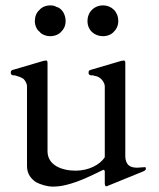

<svg xmlns="http://www.w3.org/2000/svg" viewBox="-20 -677 588 711"><path d="M368 -43V1C368 5 369 13 373 13C374 13 375 12 378 12C380 10 381 10 382 10L512 -43C515 -45 518 -46 518 -48C520 -48 520 -49 520 -50V-56C519 -57 518 -58 517 -58C517 -58 488 -56 488 -56C459 -56 446 -68 444 -96V-443C444 -447 444 -450 442 -451C442 -452 440 -453 439 -453C438 -453 436 -453 434 -452C431 -452 429 -452 427 -451L315 -418C309 -416 308 -414 308 -407C308 -401 311 -400 316 -398H324C326 -397 329 -397 331 -396C349 -394 366 -377 368 -359V-95C350 -66 307 -45 260 -45C209 -45 156 -65 156 -117V-444C156 -450 154 -453 151 -453C149 -453 147 -453 145 -452C143 -452 141 -452 139 -451L27 -418C21 -416 20 -414 20 -407C20 -401 23 -400 28 -398H35C48 -394 57 -392 68 -384C75 -376 79 -368 80 -359V-62C80 -32 96 -14 114 -2C130 6 153 14 176 14C192 14 208 12 224 8C274 -4 319 -27 360 -47C360 -48 362 -48 363 -48C366 -48 367 -46 368 -43ZM361 -657C329 -657 304 -633 304 -599C304 -565 330 -543 361 -543C377 -543 393 -549 402 -560C411 -568 418 -582 418 -599C418 -633 394 -657 361 -657ZM207 -560C216 -568 223 -582 223 -599C223 -624 209 -647 188 -652C182 -656 174 -657 166 -657C149 -657 134 -650 126 -640C115 -631 109 -615 109 -599C109 -583 116 -567 126 -560C133 -550 150 -543 166 -543C183 -543 199 -550 207 -560Z"/></svg>

Font: fbb
Style: Regular
Weight: 400
Designer: David J. Perry, Michael Sharpe
Version: Version 1.045